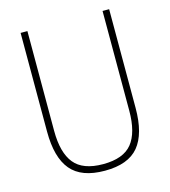

<svg xmlns="http://www.w3.org/2000/svg" viewBox="-111 -829 821 928"><g transform="rotate(-15 299.5 -365.5)"><path d="M300 9Q183 9 130.5 -53.8Q78 -116.5 78 -246V-740H112V-241Q112 -131.5 155.5 -77.8Q199 -24 300 -24Q401.5 -24 444.8 -77.8Q488 -131.5 488 -241V-740H521V-246Q521 -116.5 469 -53.8Q417 9 300 9Z"/></g></svg>

Font: Encode Sans Condensed Thin
Style: Regular
Weight: 100
Width: 3
Designer: Multiple Designers
Foundry: Impallari Type
Version: Version 3.000; ttfautohint (v1.8.3) -l 8 -r 50 -G 200 -x 14 